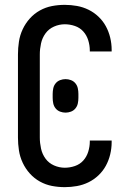

<svg xmlns="http://www.w3.org/2000/svg" viewBox="-20 -763 540 791"><path d="M247 8Q220 8 194 3Q168 -2 144.5 -15Q121 -28 103 -48Q85 -68 73.5 -92.5Q62 -117 58 -143.5Q54 -170 54 -196V-539Q54 -565 58 -591.5Q62 -618 73.5 -642.5Q85 -667 103 -687Q121 -707 144.5 -720Q168 -733 194 -738Q220 -743 247 -743Q272 -743 297 -738.5Q322 -734 344.5 -723Q367 -712 385.5 -694.5Q404 -677 416 -655Q428 -633 434 -608Q440 -583 440 -558V-551H350V-555Q350 -576 343.5 -597Q337 -618 323 -633.5Q309 -649 288.5 -656Q268 -663 247 -663Q224 -663 202.5 -653.5Q181 -644 167.5 -625.5Q154 -607 149 -584Q144 -561 144 -539V-196Q144 -174 149 -151Q154 -128 167.5 -109.5Q181 -91 202.5 -81.5Q224 -72 247 -72Q268 -72 288.5 -79Q309 -86 323 -101.5Q337 -117 343.5 -138Q350 -159 350 -180V-184H440V-177Q440 -152 434 -127Q428 -102 416 -80Q404 -58 385.5 -40.5Q367 -23 344.5 -12Q322 -1 297 3.5Q272 8 247 8ZM250 -299Q239 -299 228 -303Q217 -307 209.5 -316Q202 -325 199.5 -336.5Q197 -348 197 -360V-376Q197 -388 199.5 -399.5Q202 -411 209.5 -420Q217 -429 228 -433Q239 -437 250 -437Q261 -437 272 -433Q283 -429 290.5 -420Q298 -411 300.5 -399.5Q303 -388 303 -376V-360Q303 -348 300.5 -336.5Q298 -325 290.5 -316Q283 -307 272 -303Q261 -299 250 -299Z"/></svg>

Font: Iosevka Bendy Medium
Style: Regular
Weight: 500
Monospace: yes
Designer: Belleve Invis
Foundry: Belleve Invis
Version: Version 30.1.2